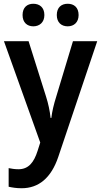

<svg xmlns="http://www.w3.org/2000/svg" viewBox="-20 -761 538 1021"><path d="M100 -681C100 -641 125 -621 157 -621C190 -621 216 -642 216 -681C216 -722 190 -741 157 -741C125 -741 100 -722 100 -681ZM282 -681C282 -641 307 -621 340 -621C373 -621 398 -642 398 -681C398 -722 373 -741 340 -741C307 -741 282 -722 282 -681ZM1 -542 194 -3 180 41C160 104 131 139 78 139C59 139 40 136 26 133V232C44 236 66 240 95 240C185 240 252 186 290 73L497 -542H368L279 -247C266 -206 257 -168 253 -134H249C245 -172 237 -209 225 -247L132 -542Z"/></svg>

Font: Noto Sans Gurmukhi SemiCondensed SemiBold
Style: Regular
Weight: 600
Width: 4
Designer: Jelle Bosma - Monotype Design Team
Foundry: Monotype Imaging Inc.
Version: Version 2.004